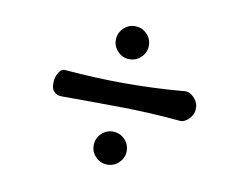

<svg xmlns="http://www.w3.org/2000/svg" viewBox="-53 -522 707 544"><g transform="rotate(10 300.0 -250.0)"><path d="M248 -402Q248 -422 262 -436Q276 -450 295 -450Q315 -450 329 -436Q343 -422 343 -402Q343 -383 329 -369Q315 -355 295 -355Q276 -355 262 -369Q248 -383 248 -402ZM505 -247Q505 -238 499 -228.5Q493 -219 484 -213Q475 -207 466 -208Q381 -216 295.5 -217Q210 -218 124 -218Q111 -218 103 -226Q95 -234 95 -247V-254Q95 -268 103 -281.5Q111 -295 124 -293Q295 -278 466 -293Q475 -294 484 -288Q493 -282 499 -272.5Q505 -263 505 -254ZM238 -97Q238 -117 252 -131Q266 -145 285 -145Q305 -145 319 -131Q333 -117 333 -97Q333 -78 319 -64Q305 -50 285 -50Q266 -50 252 -64Q238 -78 238 -97Z"/></g></svg>

Font: Winky Sans
Style: Regular
Weight: 400
Designer: Simon Atzbach
Foundry: typofactur
Version: Version 1.205